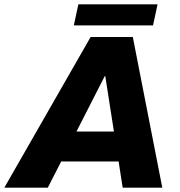

<svg xmlns="http://www.w3.org/2000/svg" viewBox="-58 -872 836 892"><path d="M-38 0 363 -700H559L696 0H512L431 -519H429L164 0ZM178 -122 206 -261H555L527 -122ZM285 -754 306 -852H674L653 -754Z"/></svg>

Font: REM
Style: Bold Italic
Weight: 700
Italic angle: -11°
Designer: Octavio Pardo
Foundry: Ashler Design
Version: Version 1.005;gftools[0.9.28]